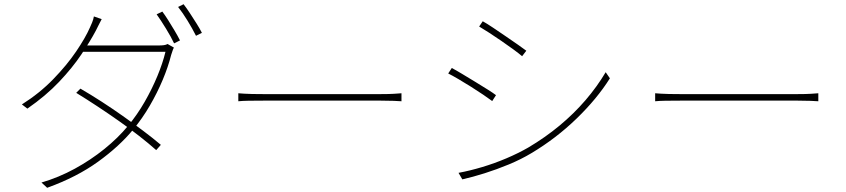

<svg xmlns="http://www.w3.org/2000/svg" viewBox="-20 -846 4020 912"><path d="M751 -791Q764 -774 779 -750Q794 -726 809 -701Q824 -676 835 -654L807 -640Q793 -670 768.5 -710Q744 -750 724 -778ZM852 -826Q866 -808 882 -783.5Q898 -759 913.5 -734.5Q929 -710 939 -690L911 -676Q894 -710 871 -747.5Q848 -785 826 -813ZM362 -425Q412 -396 463 -363Q514 -330 563.5 -295Q613 -260 659 -225.5Q705 -191 744 -158L722 -133Q686 -165 640.5 -200.5Q595 -236 544.5 -271.5Q494 -307 442.5 -341Q391 -375 342 -405ZM806 -620Q802 -613 798.5 -601.5Q795 -590 793 -585Q779 -529 753 -467Q727 -405 691.5 -344Q656 -283 612 -230Q547 -151 446 -78Q345 -5 204 46L177 21Q259 -3 335 -44.5Q411 -86 476 -138.5Q541 -191 588 -248Q632 -301 667 -362Q702 -423 727.5 -484.5Q753 -546 766 -600H363L381 -630H732Q749 -630 759 -631.5Q769 -633 776 -637ZM463 -755Q456 -742 448.5 -727Q441 -712 435 -700Q409 -651 366.5 -587.5Q324 -524 261 -457.5Q198 -391 110 -330L84 -350Q168 -403 233 -470Q298 -537 342 -602Q386 -667 407 -715Q411 -723 417.5 -739Q424 -755 426 -768Z M1112 -403Q1124 -402 1140 -401Q1156 -400 1178 -399.5Q1200 -399 1230 -399Q1236 -399 1266.5 -399Q1297 -399 1343 -399Q1389 -399 1443.5 -399Q1498 -399 1553.5 -399Q1609 -399 1658 -399Q1707 -399 1741.5 -399Q1776 -399 1789 -399Q1829 -399 1851.5 -400.5Q1874 -402 1887 -403V-365Q1874 -366 1849.5 -367Q1825 -368 1790 -368Q1777 -368 1742 -368Q1707 -368 1658.5 -368Q1610 -368 1554.5 -368Q1499 -368 1444.5 -368Q1390 -368 1344 -368Q1298 -368 1267.5 -368Q1237 -368 1230 -368Q1190 -368 1160.5 -367.5Q1131 -367 1112 -365Z M2273 -745Q2293 -734 2322 -714.5Q2351 -695 2382.5 -673.5Q2414 -652 2440.5 -633.5Q2467 -615 2480 -605L2460 -579Q2445 -592 2419 -611Q2393 -630 2362.5 -651Q2332 -672 2303.5 -690.5Q2275 -709 2256 -720ZM2158 -25Q2212 -35 2270.5 -52.5Q2329 -70 2385.5 -94Q2442 -118 2489 -145Q2570 -193 2638 -249.5Q2706 -306 2761 -370Q2816 -434 2857 -503L2877 -474Q2816 -377 2719 -283Q2622 -189 2505 -119Q2455 -89 2397 -65Q2339 -41 2282 -23Q2225 -5 2176 6ZM2126 -523Q2145 -513 2175 -495Q2205 -477 2237 -457.5Q2269 -438 2296 -421Q2323 -404 2336 -394L2318 -366Q2302 -378 2275.5 -396Q2249 -414 2218 -433.5Q2187 -453 2158 -470Q2129 -487 2109 -497Z M3092 -403Q3104 -402 3120 -401Q3136 -400 3158 -399.5Q3180 -399 3210 -399Q3216 -399 3246.5 -399Q3277 -399 3323 -399Q3369 -399 3423.5 -399Q3478 -399 3533.5 -399Q3589 -399 3638 -399Q3687 -399 3721.5 -399Q3756 -399 3769 -399Q3809 -399 3831.5 -400.5Q3854 -402 3867 -403V-365Q3854 -366 3829.5 -367Q3805 -368 3770 -368Q3757 -368 3722 -368Q3687 -368 3638.5 -368Q3590 -368 3534.5 -368Q3479 -368 3424.5 -368Q3370 -368 3324 -368Q3278 -368 3247.5 -368Q3217 -368 3210 -368Q3170 -368 3140.5 -367.5Q3111 -367 3092 -365Z"/></svg>

Font: Noto Sans SC Thin
Style: Regular
Weight: 100
Designer: Ryoko NISHIZUKA 西塚涼子 (kana, bopomofo & ideographs); Paul D. Hunt (Latin, Greek & Cyrillic); Sandoll Communications 산돌커뮤니
Foundry: Adobe
Version: Version 2.004-H2;hotconv 1.0.118;makeotfexe 2.5.65603